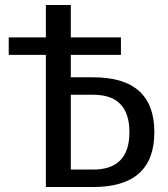

<svg xmlns="http://www.w3.org/2000/svg" viewBox="-20 -750 674 770"><path d="M354 -440Q599 -440 599 -220Q599 0 354 0H164V-530H15V-600H164V-730H264V-600H465V-530H264V-440ZM354 -70Q499 -70 499 -220Q499 -370 354 -370H264V-70Z"/></svg>

Font: Scada
Style: Regular
Weight: 400
Designer: Jovanny Lemonad
Foundry: Jovanny Lemonad
Version: Version 4.100;PS 004.100;hotconv 1.0.88;makeotf.lib2.5.64775